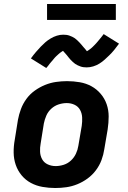

<svg xmlns="http://www.w3.org/2000/svg" viewBox="-20 -935 640 963"><path d="M257 8Q225 8 193.5 2.5Q162 -3 135 -17.5Q108 -32 88.5 -55.5Q69 -79 59 -108Q49 -137 48.5 -169Q48 -201 54 -234L70 -334Q75 -361 85 -388Q95 -415 112.5 -439Q130 -463 154.5 -480.5Q179 -498 206 -509Q233 -520 261 -524Q289 -528 316 -528Q349 -528 380.5 -522.5Q412 -517 438.5 -502.5Q465 -488 485 -464.5Q505 -441 515 -412Q525 -383 525 -351Q525 -319 520 -286L503 -186Q499 -159 489 -132Q479 -105 461 -81Q443 -57 419 -39.5Q395 -22 368 -11Q341 0 313 4Q285 8 257 8ZM259 -102Q279 -102 299.5 -108.5Q320 -115 336 -130Q352 -145 361 -164.5Q370 -184 373 -204L390 -304Q393 -325 392 -346Q391 -367 381.5 -384Q372 -401 354 -409.5Q336 -418 315 -418Q295 -418 274.5 -411.5Q254 -405 237.5 -390Q221 -375 212.5 -355.5Q204 -336 200 -316L184 -216Q180 -195 181 -174Q182 -153 191.5 -136Q201 -119 219.5 -110.5Q238 -102 259 -102ZM212 -594 135 -642Q148 -660 160.5 -674.5Q173 -689 184.5 -701Q196 -713 207.5 -723Q219 -733 234 -742Q249 -751 265 -756Q281 -761 297 -761Q305 -761 313 -760Q321 -759 328 -756.5Q335 -754 342.5 -750.5Q350 -747 355.5 -743Q361 -739 367.5 -733Q374 -727 379 -721.5Q384 -716 388 -711.5Q392 -707 398 -699.5Q404 -692 408.5 -687.5Q413 -683 416 -678Q419 -680 423 -682.5Q427 -685 431.5 -688.5Q436 -692 439 -694.5Q442 -697 444.5 -699.5Q447 -702 450 -705Q453 -708 456 -711Q459 -714 462.5 -718Q466 -722 469.5 -726Q473 -730 476.5 -734.5Q480 -739 484 -743.5Q488 -748 492 -753.5Q496 -759 500 -764L577 -716Q564 -698 552 -683.5Q540 -669 528 -657.5Q516 -646 504.5 -635.5Q493 -625 478.5 -616Q464 -607 447.5 -602Q431 -597 415 -597Q407 -597 399 -598Q391 -599 384 -601.5Q377 -604 369.5 -607.5Q362 -611 356.5 -615Q351 -619 344.5 -625Q338 -631 333 -636.5Q328 -642 324.5 -646.5Q321 -651 315 -658.5Q309 -666 303.5 -671.5Q298 -677 296 -680Q293 -678 289 -675.5Q285 -673 280.5 -669.5Q276 -666 273.5 -663.5Q271 -661 268 -658.5Q265 -656 262 -653Q259 -650 256 -647Q253 -644 250 -640Q247 -636 243.5 -632Q240 -628 236 -623.5Q232 -619 228.5 -614.5Q225 -610 221 -604.5Q217 -599 212 -594ZM561 -835H216V-915H561Z"/></svg>

Font: Iosevka SS04 XBd Ex Obl
Style: Regular
Weight: 800
Width: 7
Italic angle: -9°
Monospace: yes
Designer: Belleve Invis
Foundry: Belleve Invis
Version: Version 19.0.0; ttfautohint (v1.8.4)